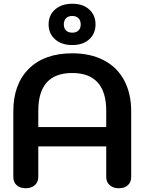

<svg xmlns="http://www.w3.org/2000/svg" viewBox="-20 -994 770 1023"><path d="M51 -51V-401Q51 -546 134 -628Q217 -710 365 -710Q462 -710 533 -673Q604 -636 641.5 -566Q679 -496 679 -401V-51Q679 -23 661 -7Q643 9 613 9Q583 9 564.5 -7.5Q546 -24 546 -51V-214H184V-51Q184 -24 165.5 -7.5Q147 9 117 9Q87 9 69 -7Q51 -23 51 -51ZM546 -317V-404Q546 -504 500.5 -554.5Q455 -605 365 -605Q184 -605 184 -404V-317ZM239 -864Q239 -913 273.5 -943.5Q308 -974 365 -974Q422 -974 455.5 -943.5Q489 -913 489 -864Q489 -815 455.5 -784.5Q422 -754 365 -754Q308 -754 273.5 -784.5Q239 -815 239 -864ZM410 -864Q410 -885 398 -897Q386 -909 365 -909Q344 -909 332 -897Q320 -885 320 -864Q320 -843 332 -831.5Q344 -820 365 -820Q386 -820 398 -831.5Q410 -843 410 -864Z"/></svg>

Font: Kodchasan
Style: Bold
Weight: 700
Designer: Katatrad Aksorn Co.,Ltd.
Foundry: Cadson Demak Co.,Ltd.
Version: Version 1.000; ttfautohint (v1.6)